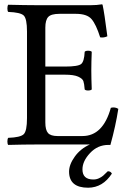

<svg xmlns="http://www.w3.org/2000/svg" viewBox="-20 -669 597 889"><path d="M498 134.8Q456.1 199.7 388.2 200.2Q300.3 200.2 299.8 126Q299.8 92.8 326.2 56.2Q352.5 19.5 396 0Q372.6 0 362.8 0H147.9Q91.8 0 18.1 2Q14.2 -2 14.2 -13.9Q14.2 -25.9 18.1 -30.8Q74.2 -32.7 89.6 -47.4Q105 -62 105 -122.1V-522.9Q105 -583 89.6 -597.4Q74.2 -611.8 18.1 -613.8Q14.2 -617.7 14.2 -629.9Q14.2 -642.1 18.1 -647Q98.1 -645 147 -645H401.9Q427.7 -645 451.2 -648.9Q455.1 -648.9 455.1 -646Q462.9 -611.8 477.1 -501Q460.9 -493.2 443.8 -496.1Q424.8 -556.2 403.8 -580.6Q382.8 -605 331.1 -605H255.9Q216.8 -605 203.4 -590.6Q189.9 -576.2 189.9 -541V-360.8H280.8Q341.8 -360.8 356 -372.8Q370.1 -384.8 372.1 -429.2Q376 -434.1 387.9 -434.1Q399.9 -434.1 404.8 -429.2Q402.8 -381.3 402.8 -342.8Q402.8 -306.6 404.8 -254.9Q399.9 -250 387.9 -250Q376 -250 372.1 -254.9Q370.1 -281.7 366 -293.5Q361.8 -305.2 341.8 -314.2Q321.8 -323.2 280.8 -323.2H189.9V-102.1Q189.9 -66.9 202.4 -53Q214.8 -39.1 246.1 -39.1H361.8Q457 -39.1 493.2 -169.9Q512.2 -174.8 527.8 -165Q515.6 -85.9 491.2 2Q487.8 2 481.9 2Q432.1 2 397 39.6Q361.8 77.1 361.8 115.2Q361.8 162.1 412.1 162.1Q426.3 162.1 438.2 156.5Q450.2 150.9 457.5 144.5Q464.8 138.2 479 124Q492.2 123.5 498 134.8Z"/></svg>

Font: Linux Libertine
Style: Regular
Weight: 400
Designer: Philipp H. Poll
Foundry: Philipp H. Poll
Version: Version 5.3.0 ; ttfautohint (v0.9)